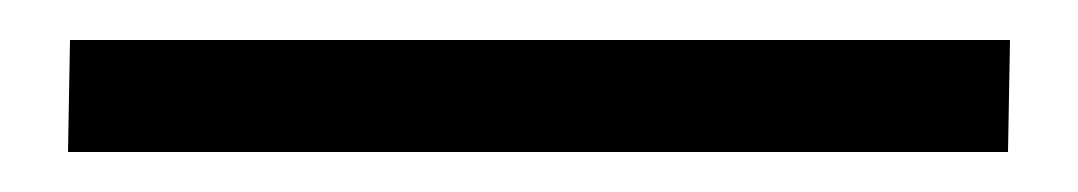

<svg xmlns="http://www.w3.org/2000/svg" viewBox="-20 23 539 96"><path d="M14 99 15 43H485L484 99Z"/></svg>

Font: Literata 12pt Light
Style: Italic
Weight: 300
Italic angle: -2°
Designer: Latin by Veronika Burian and Jose Scaglione. Greek by Irene Vlachou. Cyrillic by Vera Evstafieva
Foundry: TypeTogether
Version: Version 3.002